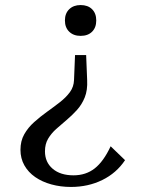

<svg xmlns="http://www.w3.org/2000/svg" viewBox="-20 -520 564 760"><path d="M321 -302 325 -203Q327 -163 315.5 -134.5Q304 -106 284.5 -84.5Q265 -63 243.5 -45Q222 -27 202.5 -9.5Q183 8 170.5 29Q158 50 158 79Q158 122 188.5 148Q219 174 271 174Q320 174 355 146.5Q390 119 418 59L475 114Q441 165 385 192.5Q329 220 261 220Q220 220 183.5 210Q147 200 119.5 181Q92 162 76.5 134.5Q61 107 61 73Q61 38 76 11.5Q91 -15 115 -36.5Q139 -58 165.5 -77Q192 -96 216.5 -115Q241 -134 256.5 -155Q272 -176 273 -203L277 -302ZM299 -500Q328 -500 344.5 -483.5Q361 -467 361 -439Q361 -411 344.5 -394.5Q328 -378 299 -378Q271 -378 254 -394.5Q237 -411 237 -439Q237 -467 254 -483.5Q271 -500 299 -500Z"/></svg>

Font: Sutasoma
Style: Regular
Weight: 400
Designer: Izhar Fathurrohim, Akbar Rohmanto, Arusyal Khofiqoini
Foundry: Kiwari Kolektiv
Version: Version 1.102